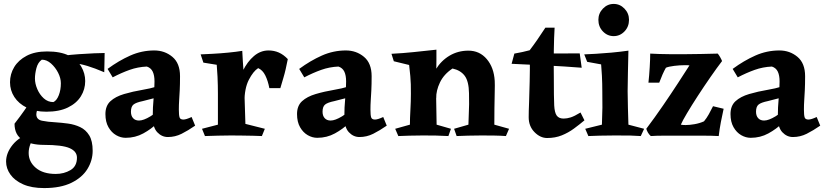

<svg xmlns="http://www.w3.org/2000/svg" viewBox="-20 -693 4210 978"><path d="M140 -183 188 -171Q165 -131 165 -111Q165 -84 194 -78Q223 -72 263 -70Q294 -68 327 -63.5Q360 -59 388.5 -45.5Q417 -32 434.5 -3.5Q452 25 452 75Q452 124 425.5 167.5Q399 211 344 238Q289 265 205 265Q141 265 98 246Q55 227 33 196Q11 165 11 130Q11 86 44.5 44.5Q78 3 146 -20L165 -9Q145 15 135.5 39Q126 63 126 86Q126 131 162.5 162Q199 193 264 193Q306 193 339 173.5Q372 154 372 110Q372 78 334.5 61.5Q297 45 203 45Q138 45 96 20Q54 -5 54 -63Q85 -103 103 -129Q121 -155 140 -183ZM193 -389Q173 -375 165.5 -346Q158 -317 158 -293Q158 -267 170 -239Q182 -211 203 -192Q224 -173 252 -173Q269 -181 279.5 -208Q290 -235 290 -269Q290 -295 276 -322.5Q262 -350 240 -369.5Q218 -389 193 -389ZM220 -431Q289 -431 331.5 -409.5Q374 -388 394 -353.5Q414 -319 414 -280Q414 -238 392 -202.5Q370 -167 326 -145.5Q282 -124 216 -124Q158 -124 116.5 -144.5Q75 -165 53 -199Q31 -233 31 -274Q31 -316 52.5 -351.5Q74 -387 116 -409Q158 -431 220 -431ZM513 -423Q513 -398 512 -368.5Q511 -339 511 -325Q462 -346 425.5 -357Q389 -368 354 -372L307 -410Q339 -414 381 -417Q423 -420 459.5 -421.5Q496 -423 513 -423Z M766 -436Q819 -436 858 -403.5Q897 -371 897 -305Q897 -262 895.5 -233Q894 -204 892.5 -181.5Q891 -159 891 -135Q891 -107 894.5 -95.5Q898 -84 914 -84Q928 -84 956 -97L974 -53Q938 -28 905 -11.5Q872 5 835 5Q804 5 781 -19.5Q758 -44 758 -97Q758 -146 762.5 -193.5Q767 -241 767 -278Q767 -309 758 -328Q749 -347 728 -354Q682 -352 640 -337Q598 -322 554 -299L528 -342Q585 -384 643.5 -410Q702 -436 766 -436ZM837 -279 777 -196Q755 -191 738 -186Q721 -181 707 -178Q673 -171 660 -160.5Q647 -150 647 -124Q647 -103 658 -91Q669 -79 688 -79Q711 -79 746.5 -100.5Q782 -122 807 -155L826 -114Q810 -94 780.5 -65Q751 -36 710 -13.5Q669 9 620 9Q595 9 571.5 -4.5Q548 -18 532.5 -45Q517 -72 517 -112Q517 -154 542.5 -177.5Q568 -201 612 -214Q656 -227 709 -236Q745 -242 776 -251.5Q807 -261 837 -279Z M1214 -434Q1215 -411 1217 -380Q1219 -349 1221 -323.5Q1223 -298 1223 -289L1230 -62L1329 -37L1314 0Q1297 -1 1269 -1.5Q1241 -2 1211 -2.5Q1181 -3 1157 -3Q1126 -3 1090 -2Q1054 -1 1024 0L1009 -37L1090 -58Q1090 -103 1090 -138.5Q1090 -174 1090 -216Q1090 -239 1089.5 -258.5Q1089 -278 1088 -302.5Q1087 -327 1084 -363L1016 -374L1002 -416Q1025 -417 1063.5 -419Q1102 -421 1143 -425Q1184 -429 1214 -434ZM1348 -436Q1376 -436 1400 -425.5Q1424 -415 1446 -392Q1440 -362 1435 -340Q1430 -318 1423.5 -296.5Q1417 -275 1408 -244H1352Q1345 -281 1331.5 -308.5Q1318 -336 1295 -346Q1270 -330 1247.5 -286.5Q1225 -243 1225 -171L1186 -229Q1194 -285 1217 -332Q1240 -379 1273.5 -407.5Q1307 -436 1348 -436Z M1742 -436Q1795 -436 1834 -403.5Q1873 -371 1873 -305Q1873 -262 1871.5 -233Q1870 -204 1868.5 -181.5Q1867 -159 1867 -135Q1867 -107 1870.5 -95.5Q1874 -84 1890 -84Q1904 -84 1932 -97L1950 -53Q1914 -28 1881 -11.5Q1848 5 1811 5Q1780 5 1757 -19.5Q1734 -44 1734 -97Q1734 -146 1738.5 -193.5Q1743 -241 1743 -278Q1743 -309 1734 -328Q1725 -347 1704 -354Q1658 -352 1616 -337Q1574 -322 1530 -299L1504 -342Q1561 -384 1619.5 -410Q1678 -436 1742 -436ZM1813 -279 1753 -196Q1731 -191 1714 -186Q1697 -181 1683 -178Q1649 -171 1636 -160.5Q1623 -150 1623 -124Q1623 -103 1634 -91Q1645 -79 1664 -79Q1687 -79 1722.5 -100.5Q1758 -122 1783 -155L1802 -114Q1786 -94 1756.5 -65Q1727 -36 1686 -13.5Q1645 9 1596 9Q1571 9 1547.5 -4.5Q1524 -18 1508.5 -45Q1493 -72 1493 -112Q1493 -154 1518.5 -177.5Q1544 -201 1588 -214Q1632 -227 1685 -236Q1721 -242 1752 -251.5Q1783 -261 1813 -279Z M2366 -435Q2423 -435 2459.5 -392Q2496 -349 2500 -281Q2501 -263 2500 -224.5Q2499 -186 2498.5 -141Q2498 -96 2498 -58L2573 -37L2557 0Q2531 -2 2498 -2.5Q2465 -3 2433 -3Q2394 -3 2363 -2Q2332 -1 2306 0L2293 -37L2366 -58Q2367 -92 2368 -115.5Q2369 -139 2369.5 -162.5Q2370 -186 2369 -218Q2368 -279 2347 -307Q2326 -335 2285 -344Q2241 -315 2221 -273Q2201 -231 2202 -193L2165 -237Q2172 -294 2199.5 -339Q2227 -384 2270 -409.5Q2313 -435 2366 -435ZM2203 -440Q2203 -407 2203 -386.5Q2203 -366 2202.5 -345.5Q2202 -325 2200 -291L2204 -58L2277 -37L2264 0Q2230 -2 2200 -2.5Q2170 -3 2134 -3Q2095 -3 2066.5 -2Q2038 -1 2009 0L1993 -37L2068 -58Q2068 -90 2070.5 -133.5Q2073 -177 2073 -216Q2073 -245 2072.5 -264.5Q2072 -284 2070 -305.5Q2068 -327 2064 -362L1986 -381L1974 -419Q2033 -422 2085.5 -427.5Q2138 -433 2203 -440Z M2805 -552Q2802 -503 2801 -435Q2800 -367 2801 -304Q2801 -252 2801.5 -211.5Q2802 -171 2803 -156Q2805 -119 2816 -104Q2827 -89 2851 -89Q2868 -89 2887 -95Q2906 -101 2937 -120L2957 -80Q2932 -59 2903.5 -38Q2875 -17 2841.5 -3.5Q2808 10 2767 10Q2732 10 2702.5 -20Q2673 -50 2673 -96Q2673 -125 2675 -171Q2677 -217 2678 -277Q2679 -315 2679 -338.5Q2679 -362 2679 -365Q2679 -371 2667.5 -378Q2656 -385 2640.5 -392.5Q2625 -400 2613 -407Q2601 -414 2600 -420Q2624 -424 2641 -428Q2658 -432 2678 -437Q2700 -466 2717.5 -491.5Q2735 -517 2758 -552ZM2933 -421 2943 -348Q2854 -355 2764.5 -359.5Q2675 -364 2586 -368L2600 -420Z M3181 -435Q3180 -377 3178.5 -324Q3177 -271 3177 -228Q3177 -191 3178.5 -143Q3180 -95 3181 -58L3261 -37L3244 0Q3218 -2 3191.5 -2.5Q3165 -3 3112 -3Q3063 -3 3035.5 -2Q3008 -1 2977 0L2961 -37L3046 -58Q3048 -108 3048.5 -145Q3049 -182 3048 -226Q3048 -249 3047.5 -267Q3047 -285 3046 -307.5Q3045 -330 3042 -365L2971 -378L2956 -416Q2979 -417 3015.5 -419Q3052 -421 3095 -425Q3138 -429 3181 -435ZM3106 -509Q3074 -509 3051 -533Q3028 -557 3028 -592Q3028 -625 3051 -649Q3074 -673 3106 -673Q3138 -673 3161 -649Q3184 -625 3184 -592Q3184 -557 3161 -533Q3138 -509 3106 -509Z M3295 0Q3286 -8 3280.5 -17.5Q3275 -27 3272 -37Q3315 -94 3356.5 -154.5Q3398 -215 3433.5 -269.5Q3469 -324 3492 -360Q3487 -361 3481 -361Q3475 -361 3469 -361Q3443 -361 3414.5 -357.5Q3386 -354 3372 -348Q3355 -318 3338 -272H3283Q3287 -308 3289.5 -350.5Q3292 -393 3292 -420Q3315 -419 3338 -418Q3361 -417 3392.5 -417Q3424 -417 3473 -417Q3510 -417 3549.5 -418Q3589 -419 3636 -420Q3642 -413 3648.5 -401.5Q3655 -390 3658 -382Q3632 -348 3599 -300.5Q3566 -253 3534.5 -204.5Q3503 -156 3479.5 -116.5Q3456 -77 3448 -58Q3453 -57 3459 -56.5Q3465 -56 3472 -56Q3492 -56 3518 -60.5Q3544 -65 3566 -75Q3580 -92 3590.5 -111Q3601 -130 3612 -152L3666 -139Q3659 -108 3652 -71.5Q3645 -35 3641 0Q3606 -2 3557.5 -2Q3509 -2 3459 -2Q3410 -2 3366 -2Q3322 -2 3295 0Z M3950 -436Q4003 -436 4042 -403.5Q4081 -371 4081 -305Q4081 -262 4079.5 -233Q4078 -204 4076.5 -181.5Q4075 -159 4075 -135Q4075 -107 4078.5 -95.5Q4082 -84 4098 -84Q4112 -84 4140 -97L4158 -53Q4122 -28 4089 -11.5Q4056 5 4019 5Q3988 5 3965 -19.5Q3942 -44 3942 -97Q3942 -146 3946.5 -193.5Q3951 -241 3951 -278Q3951 -309 3942 -328Q3933 -347 3912 -354Q3866 -352 3824 -337Q3782 -322 3738 -299L3712 -342Q3769 -384 3827.5 -410Q3886 -436 3950 -436ZM4021 -279 3961 -196Q3939 -191 3922 -186Q3905 -181 3891 -178Q3857 -171 3844 -160.5Q3831 -150 3831 -124Q3831 -103 3842 -91Q3853 -79 3872 -79Q3895 -79 3930.5 -100.5Q3966 -122 3991 -155L4010 -114Q3994 -94 3964.5 -65Q3935 -36 3894 -13.5Q3853 9 3804 9Q3779 9 3755.5 -4.5Q3732 -18 3716.5 -45Q3701 -72 3701 -112Q3701 -154 3726.5 -177.5Q3752 -201 3796 -214Q3840 -227 3893 -236Q3929 -242 3960 -251.5Q3991 -261 4021 -279Z"/></svg>

Font: Ruwudu
Style: Bold
Weight: 700
Designer: Becca Hirsbrunner Spalinger
Foundry: SIL International
Version: Version 3.000